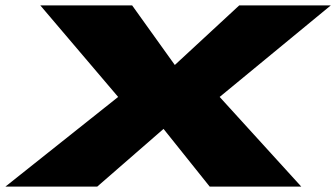

<svg xmlns="http://www.w3.org/2000/svg" viewBox="-67 -695 1252 715"><path d="M-47 0 373 -334 83 -675H425L584 -453L824 -675H1165L751 -334L1055 0H714L542 -215L295 0Z"/></svg>

Font: Anybody UltraExpanded Black
Style: Italic
Weight: 900
Width: 9
Italic angle: -10°
Designer: Tyler Finck
Foundry: Etcetera Type Company
Version: Version 1.010; ttfautohint (v1.8.3) -l 8 -r 50 -G 200 -x 14 